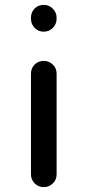

<svg xmlns="http://www.w3.org/2000/svg" viewBox="-20 -770 359 790"><path d="M107.4 -693.4V-697.3Q107.4 -719.7 122.6 -734.9Q137.7 -750 159.7 -750Q181.6 -750 197.3 -734.4Q212.9 -718.8 212.9 -697.3V-693.4Q212.9 -670.9 197.3 -655.3Q181.6 -639.6 159.7 -639.6Q137.7 -639.6 122.6 -655.3Q107.4 -670.9 107.4 -693.4ZM107.4 -52.7V-466.8Q107.4 -489.3 122.6 -504.4Q137.7 -519.5 159.7 -519.5Q181.6 -519.5 197.3 -504.4Q212.9 -489.3 212.9 -466.8V-52.7Q212.9 -30.3 197.3 -15.1Q181.6 0 159.7 0Q137.7 0 122.6 -15.6Q107.4 -31.2 107.4 -52.7Z"/></svg>

Font: Rounded Mgen+ 2p medium
Style: Regular
Weight: 500
Designer: [Source Han Sans]
Ryoko NISHIZUKA  (kana & ideographs); Paul D. Hunt (Latin, Greek & Cyrillic); Wenlong ZHANG  (bopomofo
Version: Version 1.059.20150602